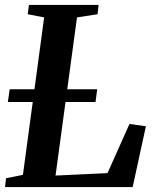

<svg xmlns="http://www.w3.org/2000/svg" viewBox="-26 -763 636 783"><path d="M-5.5 0 -1.5 -36 67.5 -50 154 -692 87 -705 92 -743H376L372 -705L288 -692L200.5 -47L412.5 -57L502 -257.5L569 -248L515 0ZM6 -347 13.5 -399H370.5L363.5 -347Z"/></svg>

Font: Merriweather 60pt SemiBold
Style: Italic
Weight: 600
Italic angle: -7.8°
Version: Version 2.101